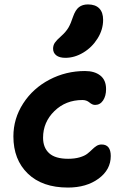

<svg xmlns="http://www.w3.org/2000/svg" viewBox="-20 -844 561 860"><path d="M272.9 -585Q246.1 -585 231.9 -596.2Q217.8 -607.4 217.8 -626Q217.8 -641.1 225.8 -652.8Q233.9 -664.6 252.9 -681.2Q275.4 -701.2 286.4 -720Q297.4 -738.8 307.1 -769Q317.9 -799.8 333.7 -812Q349.6 -824.2 374 -824.2Q407.2 -824.2 424.6 -806.4Q441.9 -788.6 441.9 -754.9Q441.9 -711.4 417 -671.6Q392.1 -631.8 353 -608.4Q314 -585 272.9 -585ZM284.2 -3.9Q169.4 -3.9 104.7 -66.4Q40 -128.9 40 -232.9Q40 -313 84 -380.9Q127.9 -448.7 201.7 -487.3Q275.4 -525.9 360.8 -525.9Q403.8 -525.9 429.4 -505.6Q455.1 -485.4 455.1 -444.8Q455.1 -414.1 441.7 -394Q428.2 -374 405.8 -374Q393.6 -374 380.6 -385Q367.7 -396 349.1 -396Q274.4 -396 223.6 -346.4Q172.9 -296.9 172.9 -227.1Q172.9 -182.6 200.2 -157.7Q227.5 -132.8 285.2 -132.8Q314.9 -132.8 337.2 -139.4Q359.4 -146 371.3 -155.5Q383.3 -165 392.6 -174.3Q401.9 -183.6 412.1 -190.2Q422.4 -196.8 435.1 -196.8Q476.1 -196.8 476.1 -145Q476.1 -84 421.6 -43.9Q367.2 -3.9 284.2 -3.9Z"/></svg>

Font: Shantell Sans Bouncy
Style: Regular
Weight: 600
Designer: Stephen Nixon, Anya Danilova, Shantell Martin
Foundry: Arrow Type
Version: Version 1.006;[9816181b4]